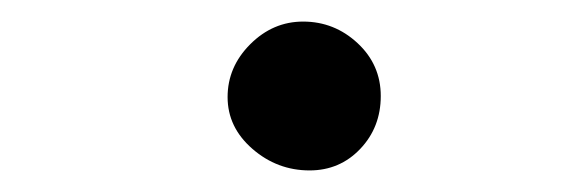

<svg xmlns="http://www.w3.org/2000/svg" viewBox="-20 -488 523 178"><path d="M261 -468Q290 -468 311.5 -448Q333 -428 333 -399Q333 -370 314 -350Q295 -330 267 -330Q237 -330 214 -350Q191 -370 191 -398Q191 -426 212 -447Q233 -468 261 -468Z"/></svg>

Font: Wortlaut AH
Style: SemiBold
Weight: 600
Designer: Andreas Höfeld
Foundry: Fontgrube AH
Version: Version 2.59